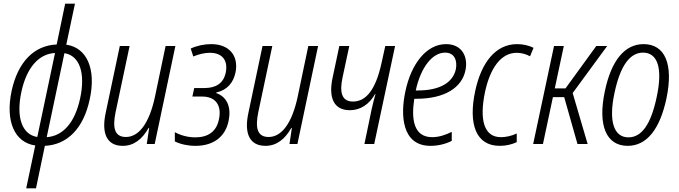

<svg xmlns="http://www.w3.org/2000/svg" viewBox="-20 -780 3676 1040"><path d="M122 240H175L223 10C346 4 433 -86 466 -242C502 -406 451 -522 339 -538L386 -760H333L287 -539C164 -534 77 -444 43 -288C8 -123 59 -8 171 8ZM96 -283C124 -413 189 -488 278 -493L182 -38C99 -51 66 -145 96 -283ZM414 -247C386 -117 322 -43 233 -37L329 -492C411 -479 444 -385 414 -247Z M645 10C706 10 751 -27 785 -87H788L775 0H818L930 -531H877L819 -254C788 -111 732 -38 662 -38C602 -38 588 -85 606 -172L682 -531H629L553 -171C528 -58 558 10 645 10Z M1039 10C1135 10 1200 -38 1218 -124C1233 -194 1214 -254 1151 -276L1152 -279C1209 -292 1244 -330 1256 -389C1273 -477 1223 -541 1124 -541C1087 -541 1047 -533 1013 -517L1027 -474C1058 -487 1089 -494 1117 -494C1183 -494 1216 -454 1203 -388C1191 -328 1149 -303 1086 -303H1032L1022 -257H1076C1148 -257 1182 -209 1166 -134C1153 -68 1108 -36 1038 -36C999 -36 960 -46 927 -64V-14C957 1 997 10 1039 10Z M1418 10C1479 10 1524 -27 1558 -87H1561L1548 0H1591L1703 -531H1650L1592 -254C1561 -111 1505 -38 1435 -38C1375 -38 1361 -85 1379 -172L1455 -531H1402L1326 -171C1301 -58 1331 10 1418 10Z M1954 0H2007L2120 -531H2067L2046 -436C2015 -296 1964 -230 1892 -230C1830 -230 1818 -281 1836 -363L1872 -531H1818L1782 -361C1758 -252 1787 -183 1875 -183C1933 -183 1981 -216 2012 -271H2014C2007 -245 1999 -216 1993 -188Z M2312 10C2355 10 2396 -1 2427 -17V-66C2392 -48 2356 -37 2321 -37C2220 -37 2207 -135 2224 -245H2236C2391 -245 2482 -307 2501 -398C2517 -472 2483 -541 2396 -541C2289 -541 2207 -433 2176 -286C2148 -157 2156 10 2312 10ZM2391 -495C2444 -495 2458 -449 2449 -404C2433 -333 2363 -290 2243 -290H2232C2260 -419 2324 -495 2391 -495Z M2687 10C2721 10 2754 2 2779 -10V-57C2750 -43 2719 -37 2693 -37C2601 -37 2576 -132 2607 -281C2635 -412 2694 -494 2779 -494C2805 -494 2832 -486 2851 -475L2870 -521C2844 -534 2813 -541 2781 -541C2664 -541 2587 -441 2554 -287C2516 -109 2557 10 2687 10Z M2868 0H2921L2975 -254H3036L3108 0H3163L3082 -276L3269 -531H3210L3043 -301H2985L3034 -531H2981Z M3380 10C3482 10 3554 -78 3590 -247C3629 -433 3582 -541 3466 -541C3364 -541 3291 -453 3256 -285C3217 -100 3264 10 3380 10ZM3384 -36C3305 -36 3275 -123 3309 -279C3340 -424 3392 -495 3463 -495C3542 -495 3571 -411 3537 -254C3506 -107 3456 -36 3384 -36Z"/></svg>

Font: Noto Sans Condensed Light
Style: Italic
Weight: 300
Width: 3
Italic angle: -12°
Designer: Monotype Design Team
Foundry: Monotype Imaging Inc.
Version: Version 2.013